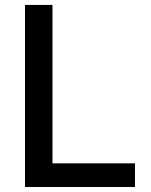

<svg xmlns="http://www.w3.org/2000/svg" viewBox="-20 -747 604 767"><path d="M79.9 0V-727.3H189.6V-94.5H519.2V0Z"/></svg>

Font: Inter Zeller Medium
Style: Regular
Weight: 500
Designer: Rasmus Andersson; Joe Bland
Foundry: zeller
Version: Version 3.015;git-dec3a8cb1